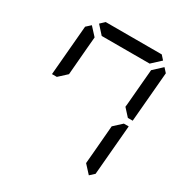

<svg xmlns="http://www.w3.org/2000/svg" viewBox="-207 -1169 1229 1273"><g transform="rotate(30 408.0 -532.0)"><path d="M204 -969 237 -1000H666L694 -969L627 -907H625H490H397H262H260ZM617 -421 678 -477H715L682 -95L648 -64L592 -125L593 -139L600 -218ZM724 -936 752 -905 719 -523H682L631 -579L634 -607L649 -782L656 -861L657 -874ZM199 -579 138 -523H101L134 -905L168 -936L224 -875L223 -861L216 -782Z"/></g></svg>

Font: DSEG14 Classic Mini
Style: Italic
Weight: 400
Italic angle: -5°
Designer: Keshikan(Twitter:@keshinomi_88pro)
Version: Version 0.46